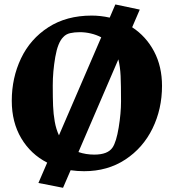

<svg xmlns="http://www.w3.org/2000/svg" viewBox="-20 -764 793 876"><path d="M719.2 -372.1Q719.2 -266.6 675.8 -177.7Q632.3 -88.9 551.5 -35.9Q470.7 17.1 363.8 17.1Q332.5 17.1 302.2 12.7L267.6 92.8L155.3 70.8L195.3 -22Q120.1 -60.5 76.9 -133.3Q33.7 -206.1 33.7 -304.2Q33.7 -408.7 75.9 -497.6Q118.2 -586.4 200.7 -639.6Q283.2 -692.9 398.4 -692.9Q439 -692.9 480.5 -683.6L506.3 -743.7L617.7 -720.2L583 -639.6Q646.5 -598.1 682.9 -529.5Q719.2 -460.9 719.2 -372.1ZM249 -146.5 441.9 -593.8Q419.4 -605.5 394.3 -611.3Q369.1 -617.2 344.2 -617.2Q319.8 -617.2 300.3 -612.8Q280.8 -608.4 268.6 -594.7Q243.7 -570.3 232.2 -503.9Q220.7 -437.5 220.7 -374Q220.7 -316.4 222.2 -280.5Q223.6 -244.6 229.7 -209.7Q235.8 -174.8 249 -146.5ZM532.2 -301.3Q532.2 -376 530.3 -417.7Q528.3 -459.5 520 -493.2L337.9 -70.3Q371.6 -58.6 410.2 -58.6Q472.2 -58.6 493.7 -91.3Q510.7 -116.7 521.5 -182.1Q532.2 -247.6 532.2 -301.3Z"/></svg>

Font: Vesper Libre Heavy
Style: Regular
Weight: 900
Designer: Robert Keller & Kimya Gandhi
Foundry: Mota Italic
Version: Version 1.058